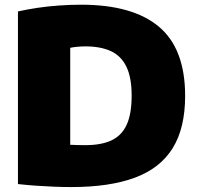

<svg xmlns="http://www.w3.org/2000/svg" viewBox="-20 -768 823 797"><path d="M276 8.5Q243.5 8.5 205.2 7Q167 5.5 128.2 2.8Q89.5 0 54.5 -4V-720.5Q92 -729 135.8 -735.5Q179.5 -742 225.8 -745.2Q272 -748.5 316.5 -748.5Q531 -748.5 639.8 -657Q748.5 -565.5 748.5 -370Q748.5 -236.5 696.8 -153Q645 -69.5 540 -30.5Q435 8.5 276 8.5ZM335.5 -165.5Q400 -165.5 442.5 -185.2Q485 -205 505.8 -250Q526.5 -295 526.5 -371Q526.5 -446.5 504.5 -491.5Q482.5 -536.5 439.8 -556Q397 -575.5 334 -575.5Q320.5 -575.5 302.5 -574Q284.5 -572.5 271.5 -569.5V-167Q289 -166 305 -165.8Q321 -165.5 335.5 -165.5Z"/></svg>

Font: Encode Sans SC Black
Style: Regular
Weight: 900
Version: Version 3.002